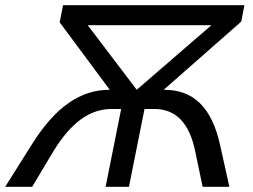

<svg xmlns="http://www.w3.org/2000/svg" viewBox="-55 -720 975 740"><path d="M887 -700H188L175 -634L368 -374C255 -374 158 -309 65 -159L-35 0H69L149 -134C220 -251 293 -300 376 -300H412L352 0H442L502 -300H539C621 -300 675 -249 698 -134L726 0H829L794 -158C761 -310 688 -374 577 -374H576L875 -637ZM472 -374 283 -623H760Z"/></svg>

Font: AWKNG-Font Medium
Style: Italic
Weight: 500
Italic angle: -11.3°
Designer: Awakening Church
Foundry: Awakening Church
Version: Version 1.700;PS 001.700;hotconv 1.0.88;makeotf.lib2.5.64775